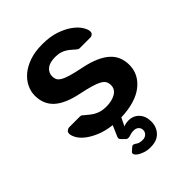

<svg xmlns="http://www.w3.org/2000/svg" viewBox="-216 -637 963 963"><g transform="rotate(-45 266.0 -155.0)"><path d="M276 220Q255 220 237.5 214Q220 208 208.5 200.5Q197 193 193 184Q189 175 196 169L213 154Q218 149 223 149Q231 149 242 157.5Q253 166 276 166Q292 166 302.5 156.5Q313 147 313 132Q313 118 303 109Q293 100 276 100Q262 100 251.5 104Q241 108 233 108Q224 108 218 102L200 84Q194 77 195.5 70Q197 63 202 53L222 7Q173 1 138 -14Q103 -29 80.5 -47Q58 -65 47.5 -84Q37 -103 37 -116Q36 -127 44 -133.5Q52 -140 60 -140H136Q141 -140 144 -139Q147 -138 152 -133Q162 -125 172.5 -116Q183 -107 196 -99Q209 -91 226 -86Q243 -81 266 -81Q305 -81 331.5 -96.5Q358 -112 358 -141Q358 -156 352 -167Q346 -178 330 -187Q314 -196 286.5 -204Q259 -212 216 -221Q130 -239 90 -276Q50 -313 50 -374Q50 -403 63.5 -431Q77 -459 103 -481Q129 -503 168 -516.5Q207 -530 259 -530Q313 -530 353 -516.5Q393 -503 420 -483.5Q447 -464 460.5 -443Q474 -422 475 -407Q476 -396 469 -389.5Q462 -383 453 -383H379Q373 -383 369.5 -385Q366 -387 362 -390Q353 -397 344 -405.5Q335 -414 323.5 -421.5Q312 -429 296.5 -434Q281 -439 259 -439Q220 -439 200 -422.5Q180 -406 180 -381Q180 -368 184.5 -358Q189 -348 203.5 -339Q218 -330 245 -322Q272 -314 316 -305Q366 -295 400.5 -279.5Q435 -264 456 -244Q477 -224 486 -199.5Q495 -175 495 -148Q495 -82 440 -38Q385 6 280 10L259 53Q265 50 275.5 48Q286 46 294 46Q329 46 350.5 69.5Q372 93 372 131Q372 169 347.5 195Q323 221 276 220Z"/></g></svg>

Font: Fz Rubik Med
Style: Regular
Weight: 500
Designer: Hubert and Fischer
Foundry: Hubert and Fischer
Version: Vit hóa bi FontZin.com